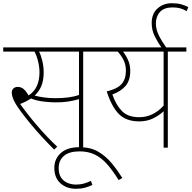

<svg xmlns="http://www.w3.org/2000/svg" viewBox="-20 -916 1188 1191"><path d="M496 -596V0H470V-301Q439 -292 405.5 -286.5Q372 -281 326 -281Q292 -281 250 -286Q208 -291 172 -305Q144 -286 105 -271Q152 -205 212 -135Q272 -65 335 -6L316 12Q231 -73 168.5 -149Q106 -225 77 -272Q64 -295 58.5 -311.5Q53 -328 53 -341Q53 -359 64 -368Q75 -377 89 -377Q110 -377 125.5 -364.5Q141 -352 157 -324Q192 -346 208.5 -382.5Q225 -419 225 -468Q225 -499 216.5 -534.5Q208 -570 194 -596H0V-622H611V-596ZM325 -307Q366 -307 402 -311.5Q438 -316 470 -327V-596H222Q234 -574 242.5 -538.5Q251 -503 251 -467Q251 -419 237 -384Q223 -349 195 -323Q221 -316 253.5 -311.5Q286 -307 325 -307Z M553 231Q531 242 506.5 248.5Q482 255 451 255Q393 255 355 221Q317 187 317 125Q317 70 357 33.5Q397 -3 473 -3Q541 -3 588.5 24.5Q636 52 672 95.5Q708 139 739 188L716 201Q678 140 642.5 100.5Q607 61 566.5 42Q526 23 474 23Q409 23 376.5 51Q344 79 344 126Q344 164 359.5 186.5Q375 209 400 219Q425 229 451 229Q477 229 499 223Q521 217 544 206Z M1136 -622V-596H1021V0H995V-226Q970 -202 931.5 -182.5Q893 -163 844 -163Q763 -163 718 -208Q673 -253 642 -349Q707 -364 734 -394.5Q761 -425 761 -477Q761 -513 747.5 -541.5Q734 -570 710 -596H596V-622ZM677 -330Q700 -264 737 -226.5Q774 -189 844 -189Q930 -189 995 -261V-596H743Q762 -572 775 -542Q788 -512 788 -476Q788 -416 758 -382Q728 -348 677 -330Z M985 -615Q957 -656 939 -693Q921 -730 921 -773Q921 -832 957.5 -864Q994 -896 1046 -896Q1079 -896 1103 -889.5Q1127 -883 1148 -872L1138 -847Q1115 -860 1095.5 -865Q1076 -870 1050 -870Q998 -870 972.5 -842Q947 -814 947 -770Q947 -734 964 -699Q981 -664 1015 -615Z"/></svg>

Font: Noto Sans Devanagari Thin
Style: Regular
Weight: 100
Designer: Jelle Bosma - Monotype Design Team
Foundry: Monotype Imaging Inc.
Version: Version 2.004; ttfautohint (v1.8.4.7-5d5b)